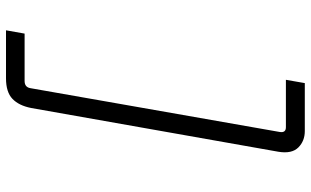

<svg xmlns="http://www.w3.org/2000/svg" viewBox="-218 -633 1036 640"><g transform="rotate(-90 300.0 -313.0)"><path d="M183 185Q150 185 128.5 163.5Q107 142 114 98L260 -727Q268 -768 290.5 -789.5Q313 -811 359 -811H519L508 -749H350Q329 -749 326 -729L180 102Q177 122 196 122H354L343 185Z"/></g></svg>

Font: DM Mono Light
Style: Italic
Weight: 300
Italic angle: -10°
Designer: Colophon Foundry
Foundry: Colophon Foundry
Version: Version 1.000; ttfautohint (v1.8.2.53-6de2)